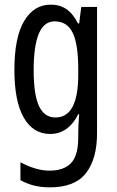

<svg xmlns="http://www.w3.org/2000/svg" viewBox="-20 -567 502 827"><path d="M199 -547Q237 -547 265.5 -528Q294 -509 316 -466H321L330 -537H398V6Q398 118 350 179Q302 240 195 240Q158 240 127.5 232.5Q97 225 68 209V132Q136 168 193 168Q255 168 286 135.5Q317 103 317 25V9Q317 -8 318 -29.5Q319 -51 321 -75H317Q274 10 196 10Q123 10 82.5 -60Q42 -130 42 -266Q42 -406 84 -476.5Q126 -547 199 -547ZM216 -475Q169 -475 147 -421.5Q125 -368 125 -265Q125 -159 148 -110Q171 -61 219 -61Q317 -61 317 -245V-270Q317 -377 293 -426Q269 -475 216 -475Z"/></svg>

Font: Noto Sans Thai ExtCond
Style: Regular
Weight: 400
Width: 2
Designer: Monotype Design Team
Foundry: Monotype Imaging Inc.
Version: Version 2.002; ttfautohint (v1.8.4.7-5d5b)